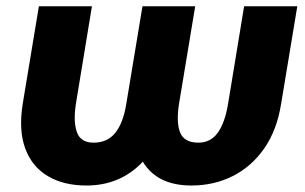

<svg xmlns="http://www.w3.org/2000/svg" viewBox="-20 -565 946 595"><path d="M50.4 -243.3 100.5 -545.5H264.9L215.2 -243.3Q206.7 -187.5 218.4 -155.2Q230.1 -122.9 269.9 -122.9Q313.2 -122.9 337.7 -153.9Q362.2 -185 371.4 -243.3L421.5 -545.5H584.9L534.8 -243.3Q525.6 -185 538.4 -153.9Q551.1 -122.9 594.8 -122.9Q632.8 -122.9 655 -153.9Q677.2 -185 686.8 -243.3L736.5 -545.5H901.3L851.2 -243.3Q838.1 -161.2 798.7 -104.8Q759.2 -48.3 701 -19.2Q642.8 9.9 573.2 9.9Q467 9.9 422.6 -63.9Q353 9.9 247.9 9.9Q177.6 9.9 128.6 -19Q79.5 -47.9 58.4 -104.4Q37.3 -160.9 50.4 -243.3Z"/></svg>

Font: Inter UI Extra Bold
Style: Italic
Weight: 800
Italic angle: 9.39999°
Designer: Rasmus Andersson
Foundry: rsms
Version: 3.2;8d6f07862